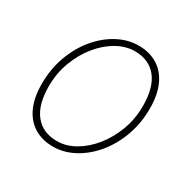

<svg xmlns="http://www.w3.org/2000/svg" viewBox="-119 -609 739 739"><g transform="rotate(30 250.0 -239.0)"><path d="M204 12Q155 12 119.5 -10Q84 -32 65 -74Q46 -116 46 -176Q46 -243 67 -300Q88 -357 123.5 -399.5Q159 -442 204 -466Q249 -490 296 -490Q345 -490 380.5 -468Q416 -446 435 -404Q454 -362 454 -302Q454 -235 433 -178Q412 -121 376.5 -78.5Q341 -36 296 -12Q251 12 204 12ZM206 -14Q247 -14 286 -36.5Q325 -59 356.5 -98Q388 -137 407 -188Q426 -239 426 -296Q426 -379 391.5 -421.5Q357 -464 294 -464Q254 -464 214.5 -441.5Q175 -419 143.5 -380Q112 -341 93 -290Q74 -239 74 -182Q74 -100 108.5 -57Q143 -14 206 -14Z"/></g></svg>

Font: Source Sans 3
Style: Italic
Weight: 200
Italic angle: -11°
Designer: Paul D. Hunt
Foundry: Adobe
Version: Version 3.046;hotconv 1.0.118;makeotfexe 2.5.65603